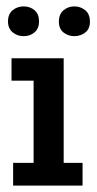

<svg xmlns="http://www.w3.org/2000/svg" viewBox="-20 -580 303 600"><path d="M21 0V-71H85V-328H16V-398H179V-71H238V0ZM54 -467Q34 -467 19.5 -479Q5 -491 5 -513Q5 -536 19.5 -548Q34 -560 54 -560Q74 -560 88 -548Q102 -536 102 -513Q102 -491 88 -479Q74 -467 54 -467ZM212 -467Q193 -467 178.5 -478.5Q164 -490 164 -512Q164 -536 178.5 -548Q193 -560 212 -560Q232 -560 246.5 -548Q261 -536 261 -512Q261 -490 246.5 -478.5Q232 -467 212 -467Z"/></svg>

Font: Rokkitt Medium
Style: Regular
Weight: 500
Version: Version 3.103